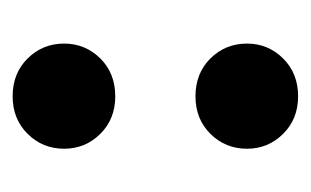

<svg xmlns="http://www.w3.org/2000/svg" viewBox="-114 -368 492 304"><g transform="rotate(90 132.0 -216.0)"><path d="M132.5 -442Q168.5 -442 192 -418.2Q215.5 -394.5 215.5 -361Q215.5 -327 192 -303.2Q168.5 -279.5 132.5 -279.5Q96 -279.5 72.5 -303.2Q49 -327 49 -361Q49 -394.5 72.5 -418.2Q96 -442 132.5 -442ZM132.5 -152.5Q168.5 -152.5 192 -128.8Q215.5 -105 215.5 -71.5Q215.5 -37.5 192 -13.8Q168.5 10 132.5 10Q96 10 72.5 -13.8Q49 -37.5 49 -71.5Q49 -105 72.5 -128.8Q96 -152.5 132.5 -152.5Z"/></g></svg>

Font: Newsreader Text
Style: Bold
Weight: 700
Designer: Hugues Gentile
Foundry: Production Type
Version: Version 1.001